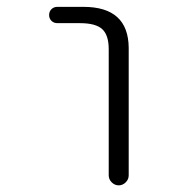

<svg xmlns="http://www.w3.org/2000/svg" viewBox="-20 -565 540 563"><path d="M148.4 -497.1Q137.7 -497.1 130.9 -503.9Q124 -510.7 124 -521Q124 -531.2 130.9 -538.1Q137.7 -544.9 148.4 -544.9H224.6Q356.4 -544.9 357.4 -424.8V-50.8Q357.4 -39.1 348.6 -30.3Q339.8 -21.5 328.1 -21.5Q316.4 -21.5 307.6 -30.3Q298.8 -39.1 298.8 -50.8V-420.9Q298.8 -461.9 279.8 -479.5Q260.7 -497.1 214.8 -497.1Z"/></svg>

Font: Rounded Mgen+ 1mn light
Style: Regular
Weight: 200
Designer: [Source Han Sans]
Ryoko NISHIZUKA  (kana & ideographs); Paul D. Hunt (Latin, Greek & Cyrillic); Wenlong ZHANG  (bopomofo
Version: Version 1.059.20150602